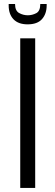

<svg xmlns="http://www.w3.org/2000/svg" viewBox="-20 -920 271 940"><path d="M79.1 0V-732.4H152.3V0ZM115.2 -800.8Q69.8 -800.8 46.1 -825.7Q22.5 -850.6 22.5 -893.1V-900.4H53.7Q53.7 -867.2 73.7 -856.2Q93.8 -845.2 116.2 -845.2Q137.7 -845.2 157.5 -855.5Q177.2 -865.7 177.2 -900.4H208.5V-894Q208.5 -852.5 185.8 -826.7Q163.1 -800.8 115.2 -800.8Z"/></svg>

Font: Antonio Thin
Style: Regular
Weight: 250
Designer: Vernon Adams
Foundry: Vernon Adams
Version: Version 1.002